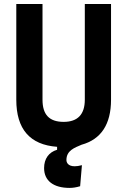

<svg xmlns="http://www.w3.org/2000/svg" viewBox="-20 -713 626 944"><path d="M322.3 210.9C337.4 210.9 354.5 208.5 374 202.6L382.8 99.1C368.7 103 356.4 104.5 347.2 104.5C314.5 104.5 306.6 85.9 306.6 73.7C306.6 26.9 346.7 13.2 381.3 -1.5C476.6 -27.8 525.9 -101.6 525.9 -222.7V-693.4H397V-222.7C397 -150.4 361.8 -113.8 293 -113.8C221.2 -113.8 189 -150.4 189 -222.7V-693.4H60.1V-222.7C60.1 -78.1 127 -1 260.7 8.8V23.4C220.2 35.2 196.8 67.4 196.8 113.3C196.8 175.3 242.2 210.9 322.3 210.9Z"/></svg>

Font: CaskaydiaCove Nerd Font
Style: Bold
Weight: 700
Designer: Aaron Bell
Foundry: Saja Typeworks
Version: Version 2111.1;Nerd Fonts 2.3.0